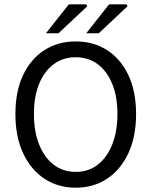

<svg xmlns="http://www.w3.org/2000/svg" viewBox="-20 -861 704 893"><path d="M332 12Q249.7 12 186.4 -29.9Q123.2 -71.8 87.4 -148.7Q51.7 -225.5 51.7 -330.8Q51.7 -436 87.4 -511.6Q123.2 -587.2 186.4 -627.7Q249.7 -668.3 332 -668.3Q414.9 -668.3 478.1 -627.7Q541.4 -587.2 577.1 -511.6Q612.9 -436 612.9 -330.8Q612.9 -225.5 577.1 -148.7Q541.4 -71.8 478.1 -29.9Q414.9 12 332 12ZM332 -61.5Q390.9 -61.5 434.2 -94.7Q477.5 -127.9 501.8 -188.6Q526.1 -249.3 526.1 -330.8Q526.1 -412.3 501.8 -471.4Q477.5 -530.4 434.2 -562.6Q390.9 -594.8 332 -594.8Q273.6 -594.8 230 -562.6Q186.4 -530.4 162.1 -471.4Q137.8 -412.3 137.8 -330.8Q137.8 -249.3 162.1 -188.6Q186.4 -127.9 230 -94.7Q273.6 -61.5 332 -61.5ZM193.7 -706.3 300.2 -841H380.8L385.8 -831.9L252 -706.3ZM381.1 -706.3 487.6 -841H568.2L573.1 -831.9L439.3 -706.3Z"/></svg>

Font: SourceSans3VF
Style: Regular
Weight: 200
Designer: Paul D. Hunt
Foundry: Adobe
Version: Version 3.052;hotconv 1.1.0;makeotfexe 2.6.0